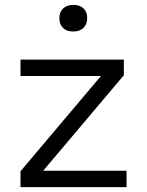

<svg xmlns="http://www.w3.org/2000/svg" viewBox="-20 -766 602 786"><path d="M64 0V-65L406 -470L420 -455H64V-522H487V-458L145 -53L133 -67H498V0ZM280 -637Q253 -637 238 -651.5Q223 -666 223 -692Q223 -716 238 -731Q253 -746 280 -746Q307 -746 322 -731.5Q337 -717 337 -692Q337 -667 322 -652Q307 -637 280 -637Z"/></svg>

Font: Lexend Exa Light
Style: Regular
Weight: 300
Designer: Bonnie Shaver-Troup, Thomas Jockin
Foundry: Lexend
Version: Version 1.007